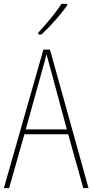

<svg xmlns="http://www.w3.org/2000/svg" viewBox="-20 -971 477 991"><path d="M327 -944V-951H297C265 -901 223 -852 178 -803V-793H194C237 -832 294 -896 327 -944ZM410 0H437L238 -715H204L0 0H27L106 -278H332ZM243 -607 325 -303H113L197 -606C206 -638 213 -662 220 -691C228 -660 235 -637 243 -607Z"/></svg>

Font: Noto Sans Sinhala UI Condensed Thin
Style: Regular
Weight: 100
Width: 3
Designer: Jelle Bosma - Monotype Design Team
Foundry: Monotype Imaging Inc.
Version: Version 2.006